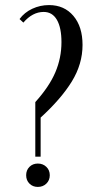

<svg xmlns="http://www.w3.org/2000/svg" viewBox="-20 -728 395 756"><path d="M57 -653Q76 -679 107 -693.5Q138 -708 173 -708Q233 -708 269 -665.5Q305 -623 305 -551Q305 -476 263 -407.5Q221 -339 140 -265V-111H119V-326Q174 -387 198 -443.5Q222 -500 222 -562Q222 -619 204 -650Q186 -681 152 -681Q108 -681 72 -639ZM83 -38Q83 -58 96 -71Q109 -84 129 -84Q149 -84 162.5 -71Q176 -58 176 -38Q176 -18 162.5 -5Q149 8 129 8Q109 8 96 -5Q83 -18 83 -38Z"/></svg>

Font: Moniqa SemBd Narrow Heading
Style: Regular
Weight: 600
Width: 4
Designer: Rajesh Rajput
Foundry: Rajesh Rajput
Version: Version 1.000